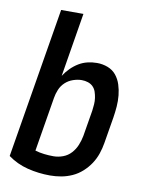

<svg xmlns="http://www.w3.org/2000/svg" viewBox="-84 -796 668 865"><g transform="rotate(10 250.0 -363.5)"><path d="M205 8Q152 8 102 -4.5Q52 -17 11 -47L125 -735H227L179 -443Q191 -462 207.5 -478.5Q224 -495 243 -506.5Q262 -518 283.5 -523Q305 -528 326 -528Q352 -528 375.5 -519Q399 -510 414 -491.5Q429 -473 436.5 -449.5Q444 -426 446.5 -401Q449 -376 447 -350Q445 -324 441 -299L421 -179Q417 -154 408.5 -129Q400 -104 385.5 -82Q371 -60 350.5 -41.5Q330 -23 305.5 -12Q281 -1 255.5 3.5Q230 8 205 8ZM205 -80Q227 -80 248.5 -88Q270 -96 285.5 -113Q301 -130 309.5 -151Q318 -172 322 -193L342 -313Q344 -328 345 -342.5Q346 -357 344 -371Q342 -385 337.5 -398.5Q333 -412 323.5 -421.5Q314 -431 300.5 -435.5Q287 -440 272 -440Q253 -440 232.5 -433Q212 -426 196.5 -411.5Q181 -397 173 -377.5Q165 -358 162 -339L121 -91Q141 -85 162.5 -82.5Q184 -80 205 -80Z"/></g></svg>

Font: Iosevka SS18 Semibold
Style: Italic
Weight: 600
Italic angle: -9°
Monospace: yes
Designer: Belleve Invis
Foundry: Belleve Invis
Version: Version 25.1.1; ttfautohint (v1.8.4)